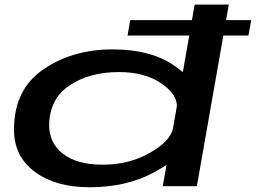

<svg xmlns="http://www.w3.org/2000/svg" viewBox="-20 -805 1106 830"><path d="M531.5 -651.5H1054L1066 -718H543ZM683.5 0H831L969 -785H821.5L705 -120ZM367 4.5Q529 4.5 648.2 -61.2Q767.5 -127 776.5 -173L729 -254Q718.5 -195.5 627.8 -144.2Q537 -93 424.5 -93Q312.5 -93 251.8 -140.5Q191 -188 192.5 -268Q195.5 -379 281.2 -436.2Q367 -493.5 495 -493.5Q607.5 -493.5 680.2 -442.5Q753 -391.5 743.5 -333.5L817 -413.5Q826 -459.5 727 -525.5Q628 -591.5 467 -591.5Q293.5 -591.5 167 -504.8Q40.5 -418 40.5 -244.5Q40.5 -129.5 130.2 -62.5Q220 4.5 367 4.5Z"/></svg>

Font: Anybody ExtraExpanded Medium
Style: Italic
Weight: 500
Width: 8
Italic angle: -10°
Version: Version 1.113;gftools[0.9.25]